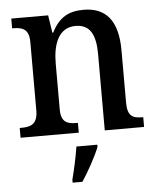

<svg xmlns="http://www.w3.org/2000/svg" viewBox="-54 -594 712 861"><g transform="rotate(-5 302.0 -163.0)"><path d="M23 0H285V-44H280C239 -44 209 -52 209 -111V-318C209 -402 234 -478 312 -478C379 -478 402 -428 402 -342V0H579V-44H575C533 -44 508 -53 508 -116V-351C508 -488 452 -547 354 -547C289 -547 244 -525 210 -457H206L194 -536H28V-492H33C73 -492 104 -483 104 -424V-116C104 -53 72 -44 30 -44H23ZM238 208V221H282C310 179 347 113 363 71V61H269C262 108 249 165 238 208Z"/></g></svg>

Font: Noto Serif Lao SemiCondensed Medium
Style: Regular
Weight: 500
Width: 4
Designer: Monotype Design Team
Foundry: Monotype Imaging Inc.
Version: Version 2.003